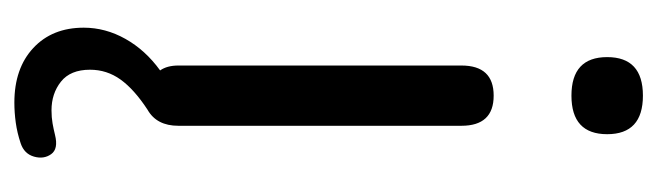

<svg xmlns="http://www.w3.org/2000/svg" viewBox="-352 -392 937 274"><g transform="rotate(90 117.0 -255.5)"><path d="M117 -602Q62 -602 62 -653Q62 -704 117 -704Q172 -704 172 -653Q172 -602 117 -602ZM127 193Q78 193 49 166Q20 139 20 94Q20 63 36 34.5Q52 6 81 -15Q74 -25 74 -41V-445Q74 -491 117 -491Q160 -491 160 -445V-41Q160 -10 137 3Q108 22 94 41.5Q80 61 80 85Q80 113 97 126.5Q114 140 138 140Q148 140 156.5 138.5Q165 137 173 135Q193 130 200.5 140.5Q208 151 204 165Q200 179 185 184Q170 189 155.5 191Q141 193 127 193Z"/></g></svg>

Font: Chiron GoRound TC N
Style: Regular
Weight: 350
Designer: Ryoko NISHIZUKA 西塚涼子 (kana, bopomofo & ideographs); Paul D. Hunt (Latin, Greek & Cyrillic); Sandoll Communications 산돌커뮤니
Foundry: Adobe
Version: Version 1.000;hotconv 1.1.1;makeotfexe 2.6.0